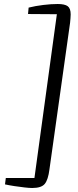

<svg xmlns="http://www.w3.org/2000/svg" viewBox="-20 -858 389 959"><path d="M268 -838Q303.5 -838 318.2 -827Q333 -816 333 -786Q333 -777 332 -766.2Q331 -755.5 330 -744L227 -12Q220.5 39.5 203.8 60.2Q187 81 141 81Q126.5 81 102.2 78.2Q78 75.5 51.8 71.5Q25.5 67.5 5 63L9 31H152L264 -787L120 -788L123 -820Q157 -828.5 196 -833.2Q235 -838 268 -838Z"/></svg>

Font: Merriweather Sans Variable Regular
Style: Italic
Weight: 300
Italic angle: -8°
Designer: Eben Sorkin
Foundry: Eben Sorkin
Version: Version 2.001